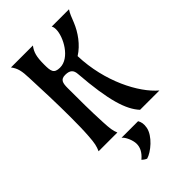

<svg xmlns="http://www.w3.org/2000/svg" viewBox="-290 -844 1183 1183"><g transform="rotate(-45 301.0 -252.5)"><path d="M268.1 -532.2C216.3 -532.7 212.4 -557.1 212.4 -614.7C212.4 -681.6 220.7 -713.4 246.6 -747.1H55.2C80.6 -713.4 87.4 -685.1 89.4 -618.2C93.8 -519 98.6 -388.7 98.6 -270C98.6 -211.4 97.7 -155.8 94.2 -108.4C90.3 -51.3 85.4 -30.8 71.8 0H235.4C223.6 -28.3 220.7 -48.8 217.8 -107.9C212.4 -211.4 212.4 -311 212.4 -409.7C212.4 -454.6 218.8 -478.5 259.3 -478.5C301.8 -478.5 316.4 -460 318.8 -426.8C337.9 -175.3 375 -63 433.1 0H601.6C504.4 -82 402.3 -277.3 395 -505.9C456.1 -544.4 500 -607.9 524.4 -667.5C538.1 -701.2 546.4 -726.1 561.5 -747.6H410.6C416 -740.2 418 -729 418 -715.8C418 -651.4 353.5 -531.2 268.1 -532.2ZM384.3 106.4C389.6 77.1 384.8 58.6 375 41H230.5C249.5 54.7 270.5 101.1 270.5 133.3C270.5 161.6 258.8 192.4 221.2 223.6C232.4 234.4 242.2 240.2 251.5 243.7C295.4 231.4 373.5 168 384.3 106.4Z"/></g></svg>

Font: Amarante
Style: Regular
Weight: 400
Designer: Karolina Lach
Foundry: Sorkin Type Co.
Version: Version 1.001